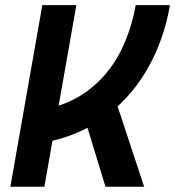

<svg xmlns="http://www.w3.org/2000/svg" viewBox="-20 -713 669 733"><path d="M104 -162.1 110.4 -288.1Q229 -304.7 308.3 -361.8Q387.7 -418.9 433.8 -504.6Q480 -590.3 498 -693.4H628.9Q605 -554.7 537.4 -440.7Q469.7 -326.7 360.8 -253.2Q252 -179.7 104 -162.1ZM19.5 0 141.6 -693.4H271.5L149.4 0ZM382.8 0 290 -303.7 413.6 -353.5 530.3 0Z"/></svg>

Font: Cascadia Mono NF
Style: Italic
Weight: 400
Italic angle: -10°
Monospace: yes
Designer: Aaron Bell
Foundry: Saja Typeworks
Version: Version 2404.023